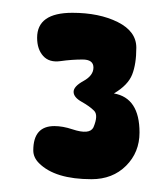

<svg xmlns="http://www.w3.org/2000/svg" viewBox="-20 -740 260 300"><path d="M38 -681Q38 -720 93 -720Q135 -720 164 -705.5Q193 -691 193 -665.5Q193 -640 186.5 -623.5Q180 -607 158 -594Q198 -587 198 -533Q198 -502 177 -481Q156 -460 123 -460Q66 -460 41 -485Q32 -494 32 -505Q32 -543 65 -543Q78 -543 93 -538Q120 -529 126 -541Q134 -560 127 -567Q120 -574 107.5 -581Q95 -588 95 -596.5Q95 -605 110.5 -613.5Q126 -622 126 -634.5Q126 -647 109 -647Q92 -647 74.5 -644.5Q57 -642 47.5 -652.5Q38 -663 38 -681Z"/></svg>

Font: Patrick Hand
Style: Regular
Weight: 400
Designer: Patrick Wagesreiter
Foundry: Patrick Wagesreiter
Version: Version 1.003;PS 001.003;hotconv 1.0.70;makeotf.lib2.5.58329